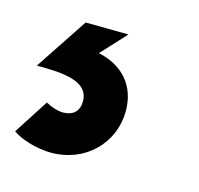

<svg xmlns="http://www.w3.org/2000/svg" viewBox="-81 -71 404 389"><g transform="rotate(15 121.0 123.5)"><path d="M56 260C126 260 180 208 180 139C180 86 148 51 97 40L145 -12L55 -13L-18 97C37 97 91 100 91 143C91 165 77 175 58 175C47 175 34 171 21 164L-26 237C2 256 40 260 56 260Z"/></g></svg>

Font: HK Grotesk Black
Style: Italic
Weight: 900
Italic angle: -16°
Designer: Alfredo Marco Pradil
Foundry: Hanken Design Co.
Version: Version 3.001;FEAKit 1.0